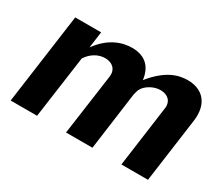

<svg xmlns="http://www.w3.org/2000/svg" viewBox="-102 -758 1109 976"><g transform="rotate(30 452.5 -270.5)"><path d="M186 0 237 -366C262 -405 301 -427 340 -427C383 -427 411 -401 406 -358L356 0H511L557 -339C559 -349 562 -357 566 -370C581 -401 625 -427 665 -427C708 -427 736 -401 730 -358L681 0H837L889 -379C902 -480 850 -540 760 -540C705 -540 638 -521 561 -426C553 -492 516 -541 433 -541C376 -541 303 -518 243 -434L256 -530H104L31 0Z"/></g></svg>

Font: Cheyenne Sans
Style: Bold Italic
Weight: 700
Italic angle: -8.13011°
Designer: The Public Sans project authors (U.S. Web Design System), Libre Franklin designed by Pablo Impallari and Rodrigo Fuenzal
Foundry: The Cheyenne Sans Project Authors
Version: Version 2.007